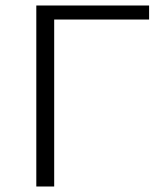

<svg xmlns="http://www.w3.org/2000/svg" viewBox="-20 -678 593 698"><path d="M522 -658V-607H177V0H112V-658Z"/></svg>

Font: EauTestSC Semilight
Style: Regular
Weight: 300
Designer: Christian Thalmann (Catharsis Fonts)
Version: Version 0.001;PS 000.001;hotconv 1.0.88;makeotf.lib2.5.64775